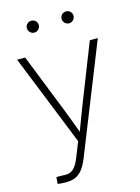

<svg xmlns="http://www.w3.org/2000/svg" viewBox="-135 -785 776 1066"><g transform="rotate(-15 253.5 -252.5)"><path d="M61 202.1 64 163.1 100.6 163.6Q125 166 142.1 159.9Q159.2 153.8 172.9 135.7Q186.5 117.7 199.2 85L232.4 2L22 -522.5H68.4L203.1 -182.6Q218.3 -144 232.4 -105.7Q246.6 -67.4 260.7 -28.8H248Q262.7 -67.4 276.9 -105.7Q291 -144 306.2 -182.6L439.9 -522.5H485.8L237.8 99.6Q222.7 137.7 205.1 160.9Q187.5 184.1 164.6 194.6Q141.6 205.1 109.9 205.1Q95.7 205.1 85 204.3Q74.2 203.6 61 202.1ZM353.5 -643.1Q339.4 -643.1 329.3 -653.3Q319.3 -663.6 319.3 -677.7Q319.3 -691.9 329.3 -701.7Q339.4 -711.4 353.5 -711.4Q367.7 -711.4 377.7 -701.7Q387.7 -691.9 387.7 -677.7Q387.7 -663.6 377.7 -653.3Q367.7 -643.1 353.5 -643.1ZM153.8 -643.1Q139.6 -643.1 129.6 -653.3Q119.6 -663.6 119.6 -677.7Q119.6 -691.9 129.6 -701.7Q139.6 -711.4 153.8 -711.4Q168 -711.4 178 -701.7Q188 -691.9 188 -677.7Q188 -663.6 178 -653.3Q168 -643.1 153.8 -643.1Z"/></g></svg>

Font: Inter 28pt ExtraLight
Style: Regular
Weight: 250
Designer: Rasmus Andersson
Foundry: rsms
Version: Version 4.001;git-66647c0bb